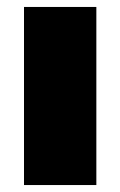

<svg xmlns="http://www.w3.org/2000/svg" viewBox="-20 -532 346 552"><path d="M49 -512H257V0H49Z"/></svg>

Font: Spartan MB
Style: Regular
Weight: 900
Designer: Matt Bailey
Foundry: Matt Bailey
Version: Version 001.001